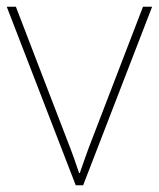

<svg xmlns="http://www.w3.org/2000/svg" viewBox="-20 -548 470 568"><path d="M204 0H226L430 -528H403L253 -138C236 -95 228 -69 216 -36H214C203 -69 194 -95 177 -138L27 -528H0Z"/></svg>

Font: Noto Sans Telugu Thin
Style: Regular
Weight: 100
Designer: Jelle Bosma - Monotype Design Team
Foundry: Monotype Imaging Inc.
Version: Version 2.005